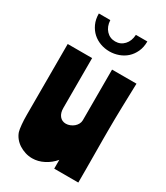

<svg xmlns="http://www.w3.org/2000/svg" viewBox="-204 -904 866 1001"><g transform="rotate(30 229.5 -403.0)"><path d="M288 0V-53Q264 -24 230 -6.5Q196 11 161 11Q139 11 118.5 4.5Q98 -2 81 -13Q64 -24 51.5 -39.5Q39 -55 33 -73Q29 -87 26.5 -113.5Q24 -140 24 -170V-598H171V-298Q171 -268 185 -250.5Q199 -233 223 -233Q235 -233 247.5 -238Q260 -243 269.5 -251Q279 -259 285 -270Q291 -281 291 -293V-598H438Q437 -565 436 -528.5Q435 -492 434 -455.5Q433 -419 432.5 -383Q432 -347 432 -315Q432 -296 432 -258Q432 -220 432.5 -175Q433 -130 433 -83Q433 -36 433 0ZM377 -817Q377 -782 364.5 -755Q352 -728 332 -710Q312 -692 285.5 -682.5Q259 -673 231 -673Q202 -673 176 -682.5Q150 -692 130 -710Q110 -728 97.5 -755Q85 -782 85 -817H154Q156 -779 177.5 -756Q199 -733 231 -733Q263 -733 284.5 -756Q306 -779 308 -817Z"/></g></svg>

Font: Ranchers
Style: Regular
Weight: 400
Designer: Pablo Impallari, Brenda Gallo
Foundry: Pablo Impallari, Brenda Gallo
Version: Version 1.000; ttfautohint (v0.8) -G 200 -r 50